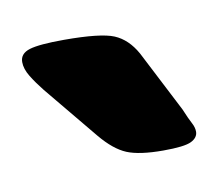

<svg xmlns="http://www.w3.org/2000/svg" viewBox="-34 -756 253 222"><g transform="rotate(-10 92.0 -645.0)"><path d="M143 -572Q115 -572 100.5 -578Q86 -584 71 -602L19 -665Q11 -675 5.5 -684Q0 -693 0 -701Q0 -711 11.5 -714.5Q23 -718 52 -718Q95 -718 110.5 -711.5Q126 -705 136 -687L173 -615Q178 -603 181 -597.5Q184 -592 184 -587Q184 -580 176 -576Q168 -572 143 -572Z"/></g></svg>

Font: Asap Semi Condensed
Style: Bold
Weight: 700
Width: 4
Designer: Pablo Cosgaya
Foundry: Omnibus-Type
Version: Version 3.001; ttfautohint (v1.8.4.7-5d5b)